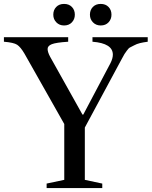

<svg xmlns="http://www.w3.org/2000/svg" viewBox="-28 -960 774 980"><path d="M210 0V-23L300 -42V-327L97 -686Q77 -720 59.5 -731.5Q42 -743 -8 -747V-770H320V-747Q258 -743 236.5 -734.5Q215 -726 215 -710Q215 -694 228 -670L393 -375H397L536 -638Q548 -662 548 -681Q548 -739 444 -747V-770H726V-747Q703 -744 686.5 -740Q670 -736 656.5 -728.5Q643 -721 636 -718Q629 -715 619.5 -701.5Q610 -688 607.5 -684.5Q605 -681 594.5 -661Q584 -641 581 -636L405 -309V-42L494 -23V0ZM244 -885Q244 -909 259 -924.5Q274 -940 299 -940Q324 -940 339 -924.5Q354 -909 354 -885Q354 -862 339 -846Q324 -830 299 -830Q275 -830 259.5 -846Q244 -862 244 -885ZM431 -885Q431 -909 446 -924.5Q461 -940 486 -940Q511 -940 526 -924.5Q541 -909 541 -885Q541 -862 526 -846Q511 -830 486 -830Q462 -830 446.5 -846Q431 -862 431 -885Z"/></svg>

Font: Libre Caslon Text
Style: Regular
Weight: 400
Designer: Pablo Impallari, Rodrigo Fuenzalida
Foundry: Pablo Impallari, Rodrigo Fuenzalida
Version: Version 1.002